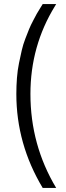

<svg xmlns="http://www.w3.org/2000/svg" viewBox="-20 -720 325 940"><path d="M189 200Q60 -15 60 -260Q60 -300 63 -338.5Q66 -377 73 -411Q80 -445 86.5 -473.5Q93 -502 104 -530.5Q115 -559 122.5 -577.5Q130 -596 142.5 -619.5Q155 -643 160 -652.5Q165 -662 177 -680.5Q189 -699 189 -700H255Q253 -697 249 -690Q129 -495 129 -260Q129 -10 255 200Z"/></svg>

Font: Fivo Sans Modern
Style: Regular
Weight: 400
Designer: Alexander Slobzheninov
Foundry: Alexander Slobzheninov
Version: 1.0